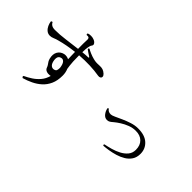

<svg xmlns="http://www.w3.org/2000/svg" viewBox="-33 -1405 2067 2067"><g transform="rotate(45 1000.0 -371.5)"><path d="M307 50Q289 43 296 27Q339 7 380.5 -20Q422 -47 455 -86Q488 -125 503 -180Q497 -178 494 -178Q465 -174 442 -182.5Q419 -191 411 -213Q404 -233 394.5 -245.5Q385 -258 376.5 -272Q368 -286 363 -307Q350 -363 371.5 -400.5Q393 -438 439 -449Q473 -456 508 -439Q507 -471 506 -499.5Q505 -528 505 -546V-548Q445 -541 392 -531Q339 -521 292 -508Q263 -501 238 -490Q213 -479 190 -479Q160 -479 138.5 -497Q117 -515 104.5 -542Q92 -569 89 -595Q97 -609 109 -602Q117 -583 136.5 -572Q156 -561 190 -562Q255 -562 338 -573Q421 -584 505 -594Q504 -644 504.5 -673.5Q505 -703 506 -724Q509 -754 495 -762Q490 -765 480.5 -765.5Q471 -766 465 -765Q454 -775 463 -786Q481 -793 506.5 -792.5Q532 -792 550 -784Q573 -776 585.5 -758Q598 -740 584 -723Q564 -699 563 -601Q607 -606 647 -607Q654 -607 654.5 -611.5Q655 -616 648 -620Q634 -629 613 -642.5Q592 -656 580 -666Q578 -680 592 -682Q606 -673 638 -659Q670 -645 702 -637Q725 -631 743 -629.5Q761 -628 795 -630Q823 -632 844.5 -625.5Q866 -619 888 -599Q904 -584 904.5 -569.5Q905 -555 893.5 -547Q882 -539 863 -542Q729 -565 562 -553V-550Q562 -494 564 -459.5Q566 -425 569 -402.5Q572 -380 575 -360Q592 -321 592 -273Q592 -197 567.5 -142.5Q543 -88 502 -51Q461 -14 410 10.5Q359 35 307 50ZM477 -253Q501 -258 506.5 -273Q512 -288 512 -310V-313Q506 -361 489 -381.5Q472 -402 450 -398Q419 -392 411.5 -368.5Q404 -345 412 -310Q420 -277 437.5 -263Q455 -249 477 -253Z M1434 -49Q1424 -59 1433 -68Q1474 -76 1522.5 -89.5Q1571 -103 1614.5 -126Q1658 -149 1686 -183Q1714 -217 1714 -266Q1714 -334 1674.5 -372.5Q1635 -411 1567 -410Q1522 -410 1478 -393Q1434 -376 1397 -352.5Q1360 -329 1335 -308Q1315 -290 1300 -281Q1285 -272 1266 -272Q1232 -272 1209 -302.5Q1186 -333 1181 -367Q1187 -377 1196 -371Q1214 -343 1253 -344Q1269 -344 1302.5 -359.5Q1336 -375 1380 -395Q1424 -415 1472.5 -430.5Q1521 -446 1566 -446Q1670 -447 1725 -397Q1780 -347 1780 -270Q1780 -216 1755 -178.5Q1730 -141 1690 -117Q1650 -93 1603 -79Q1556 -65 1511.5 -58Q1467 -51 1434 -49Z"/></g></svg>

Font: Zen Old Mincho Medium
Style: Regular
Weight: 500
Designer: Yoshimichi Ohira
Foundry: Positype
Version: Version 1.500